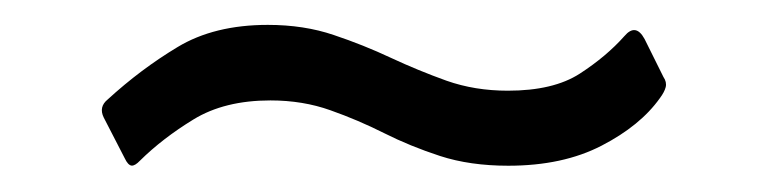

<svg xmlns="http://www.w3.org/2000/svg" viewBox="-20 -450 608 152"><path d="M502.4 -372.3Q486.9 -350.5 456.3 -334.7Q425.6 -318.8 382.4 -318.8Q352.1 -318.8 328.4 -326.5Q304.8 -334.2 284.1 -344.6Q263.4 -355 241.6 -362.7Q219.8 -370.5 194.1 -370.5Q157.7 -370.5 133.1 -355.4Q108.6 -340.4 90.8 -322.8Q86.8 -318.6 84.1 -318.9Q81.3 -319.3 78.8 -324.6L62.1 -357Q58 -365.4 65.3 -371.3Q91.4 -395.2 120.5 -412.7Q149.6 -430.3 192 -430.3Q220.7 -430.3 244.2 -422.3Q267.8 -414.4 289.5 -404.2Q311.2 -394.1 333.5 -386.1Q355.9 -378.2 382 -378.2Q418.1 -378.2 439 -391.7Q460 -405.3 474.3 -421.4Q483.3 -432 490.3 -419.1L505.2 -389.1Q508 -385 507 -381Q506 -377.1 502.4 -372.3Z"/></svg>

Font: Libre Franklin Thin
Style: Regular
Weight: 100
Designer: Pablo Impallari, Rodrigo Fuenzalida, Nhung Nguyen
Foundry: Impallari Type
Version: Version 3.000